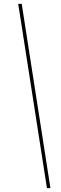

<svg xmlns="http://www.w3.org/2000/svg" viewBox="-20 -760 317 990"><path d="M92 -740 240 210H222L74 -740Z"/></svg>

Font: Georama ExtraCondensed Thin
Style: Italic
Weight: 100
Width: 2
Italic angle: -9°
Designer: Jean-Baptiste Levee
Foundry: Production Type
Version: Version 1.001